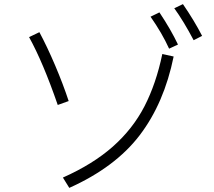

<svg xmlns="http://www.w3.org/2000/svg" viewBox="-20 -880 1040 931"><path d="M919 -685Q870 -778 825 -840L867 -860Q922 -780 960 -706ZM800 -644Q766 -719 710 -799L753 -820Q809 -736 843 -664ZM260 -371Q189 -577 121 -700L171 -724Q209 -653 247.5 -562.5Q286 -472 313 -390ZM285 -19Q431 -84 527.5 -169.5Q624 -255 680.5 -364.5Q737 -474 767 -618L822 -606Q776 -380 657.5 -224.5Q539 -69 316 31Z"/></svg>

Font: IBM Plex Sans JP Light
Style: Regular
Weight: 300
Designer: Mike Abbink; Paul van der Laan; Pieter van Rosmalen; Wujin Sim; Yejin Wi; Jinhee Kim; Boomi Park; Yona Kim; Kichan Ma
Foundry: Sandoll Inc.
Version: Version 1.002